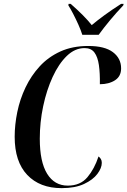

<svg xmlns="http://www.w3.org/2000/svg" viewBox="-20 -964 660 994"><path d="M299 10Q186 10 121 -58.5Q56 -127 56 -256Q56 -318 69.5 -384Q83 -450 112 -511Q141 -572 185.5 -620.5Q230 -669 292.5 -697.5Q355 -726 437 -726Q522 -726 564.5 -694Q607 -662 607 -610Q607 -569 575.5 -548.5Q544 -528 497 -528Q498 -585 492 -627Q486 -669 469 -692Q452 -715 418 -715Q368 -715 326 -674.5Q284 -634 252.5 -565.5Q221 -497 203.5 -414Q186 -331 186 -246Q186 -126 224 -64.5Q262 -3 331 -3Q396 -3 432.5 -46.5Q469 -90 490 -154Q497 -149 502 -141Q507 -133 507 -121Q507 -94 484 -63.5Q461 -33 415 -11.5Q369 10 299 10ZM406 -784Q399 -807 386 -836Q373 -865 359 -892Q345 -919 334 -936L335 -944H346Q417 -882 455 -834Q482 -857 521 -885.5Q560 -914 607 -944H620L618 -936Q582 -898 549.5 -859Q517 -820 491 -784Z"/></svg>

Font: Noto Serif Display Condensed SemiBold
Style: Italic
Weight: 600
Width: 3
Italic angle: -12°
Designer: Monotype Design Team
Foundry: Monotype Imaging Inc.
Version: Version 2.009